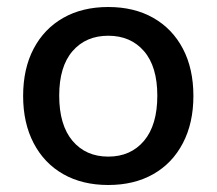

<svg xmlns="http://www.w3.org/2000/svg" viewBox="-20 -519 618 548"><path d="M289 9Q215 9 160.5 -22Q106 -53 76 -110.5Q46 -168 46 -245Q46 -323 76 -380Q106 -437 160.5 -468Q215 -499 289 -499Q363 -499 417.5 -468Q472 -437 502 -380Q532 -323 532 -245Q532 -168 502 -110.5Q472 -53 417.5 -22Q363 9 289 9ZM289 -72Q353 -72 391 -117Q429 -162 429 -246Q429 -329 391 -373Q353 -417 289 -417Q225 -417 187 -373Q149 -329 149 -246Q149 -162 187 -117Q225 -72 289 -72Z"/></svg>

Font: Nunito Sans 11pt SemiBold
Style: Regular
Weight: 600
Version: Version 3.101;gftools[0.9.27]